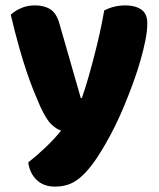

<svg xmlns="http://www.w3.org/2000/svg" viewBox="-20 -516 591 713"><path d="M128 -124Q117 -149 104.5 -180Q92 -211 78.5 -251Q65 -291 50.5 -342.5Q36 -394 20 -461Q34 -475 57.5 -485.5Q81 -496 109 -496Q144 -496 167 -481.5Q190 -467 201 -427L280 -152H284Q296 -186 307.5 -226Q319 -266 330 -308.5Q341 -351 350.5 -393.5Q360 -436 367 -477Q403 -496 446 -496Q481 -496 504 -481Q527 -466 527 -429Q527 -402 520 -366.5Q513 -331 501.5 -291Q490 -251 474.5 -208.5Q459 -166 442 -125Q425 -84 407 -47.5Q389 -11 372 18Q344 67 320 98Q296 129 274 146.5Q252 164 230 170.5Q208 177 184 177Q142 177 116 152Q90 127 85 87Q117 62 149 31.5Q181 1 207 -31Q190 -36 170.5 -54.5Q151 -73 128 -124Z"/></svg>

Font: BALOOCHETTANREGULAR
Style: Book
Weight: 400
Designer: Maithili Shingre and Ek Type
Foundry: Ek Type
Version: Version 1.100;PS 1.000;hotconv 1.0.88;makeotf.lib2.5.647800;